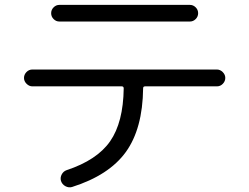

<svg xmlns="http://www.w3.org/2000/svg" viewBox="-20 -747 1040 801"><path d="M227.5 -726.6H772.5Q786.1 -726.6 796.4 -716.3Q806.6 -706.1 806.6 -691.9Q806.6 -677.7 796.4 -667.5Q786.1 -657.2 772.5 -657.2H227.5Q213.9 -657.2 203.6 -667.5Q193.4 -677.7 193.4 -691.9Q193.4 -706.1 203.6 -716.3Q213.9 -726.6 227.5 -726.6ZM115.2 -386.7Q101.6 -386.7 90.8 -397.5Q80.1 -408.2 80.1 -421.9Q80.1 -435.5 90.3 -446.3Q100.6 -457 115.2 -457H884.8Q898.4 -457 909.2 -446.3Q919.9 -435.5 919.9 -421.9Q919.9 -408.2 909.7 -397.5Q899.4 -386.7 884.8 -386.7H585Q577.1 -386.7 577.1 -378.9Q575.2 -210 504.9 -112.8Q434.6 -15.6 280.3 33.2Q266.6 37.1 252.9 29.8Q239.3 22.5 234.4 7.8Q230.5 -5.9 237.3 -19Q244.1 -32.2 257.8 -37.1Q384.8 -79.1 439.5 -157.7Q494.1 -236.3 496.1 -377.9Q496.1 -386.7 488.3 -386.7Z"/></svg>

Font: Rounded Mgen+ 1mn regular
Style: Regular
Weight: 400
Designer: [Source Han Sans]
Ryoko NISHIZUKA  (kana & ideographs); Paul D. Hunt (Latin, Greek & Cyrillic); Wenlong ZHANG  (bopomofo
Version: Version 1.059.20150602